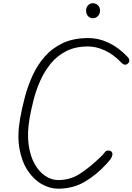

<svg xmlns="http://www.w3.org/2000/svg" viewBox="-20 -1167 821 1190"><path d="M340 2.5Q288.5 2.5 238.8 -25.8Q189 -54 152 -109.5Q115 -165 100.5 -246.2Q86 -327.5 105 -434Q116 -496 134 -564.5Q152 -633 181.5 -698Q211 -763 257 -815.8Q303 -868.5 369 -899.8Q435 -931 526.5 -931Q593 -931 655.2 -901Q717.5 -871 770 -815Q779.5 -806.5 781 -794.8Q782.5 -783 774.5 -775.5Q768 -767 757.2 -766Q746.5 -765 733.5 -777.5Q684 -829.5 630.5 -854.2Q577 -879 525 -879Q446.5 -879 389.5 -849.5Q332.5 -820 293.2 -771.2Q254 -722.5 228.2 -663.8Q202.5 -605 187.5 -545.2Q172.5 -485.5 163.5 -435Q147.5 -341.5 157.5 -270Q167.5 -198.5 195.2 -149.8Q223 -101 261.5 -76Q300 -51 341 -51Q415 -51 474.5 -89.5Q534 -128 594 -185.5Q617.5 -206 626.8 -220Q636 -234 650.5 -234Q662.5 -234 668.8 -229.2Q675 -224.5 677 -214Q678 -207.5 672.5 -194Q667 -180.5 641.5 -152.5Q579 -84 505.8 -40.8Q432.5 2.5 340 2.5ZM555.5 -1054Q537 -1054 525.2 -1067.5Q513.5 -1081 513.5 -1101Q513.5 -1119 525 -1133Q536.5 -1147 555.5 -1147Q574 -1147 587 -1134.2Q600 -1121.5 600 -1101Q600 -1081.5 587.2 -1067.8Q574.5 -1054 555.5 -1054Z"/></svg>

Font: Edu VIC WA NT Hand
Style: Regular
Weight: 400
Designer: Tina and Corey Anderson, Eben Sorkin, Mirko Velimirovic
Foundry: Google for Education
Version: Version 1.000